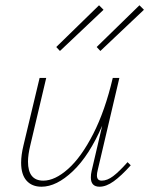

<svg xmlns="http://www.w3.org/2000/svg" viewBox="-20 -703 565 727"><path d="M475 -77Q439 -37 410.5 -16.5Q382 4 357 4Q324 4 324 -31Q324 -43 327 -56L367 -227Q318 -114 256 -55Q194 4 137 4Q101 4 80.5 -19Q60 -42 60 -87Q60 -116 69 -153L130 -408H155L95 -154Q86 -117 86 -91Q86 -19 144 -19Q188 -19 238 -63.5Q288 -108 333 -196Q378 -284 407 -408H432L350 -59Q347 -47 347 -39Q347 -19 365 -19Q386 -19 408.5 -36Q431 -53 463 -89ZM193 -525 355 -683 372 -666 207 -510ZM346 -525 508 -683 525 -666 360 -510Z"/></svg>

Font: Ysabeau Extralight
Style: Italic
Weight: 200
Italic angle: -12°
Designer: Christian Thalmann (Catharsis Fonts)
Version: Version 0.003